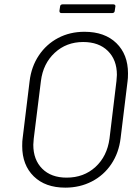

<svg xmlns="http://www.w3.org/2000/svg" viewBox="-20 -854 643 882"><path d="M82 -183Q82 -207 84 -219L116 -481Q124 -548 158.5 -599.5Q193 -651 247 -679.5Q301 -708 368 -708Q461 -708 514.5 -656Q568 -604 568 -517Q568 -493 566 -481L534 -219Q526 -152 491.5 -100.5Q457 -49 402 -20.5Q347 8 280 8Q188 8 135 -44Q82 -96 82 -183ZM483 -217 515 -482Q517 -502 517 -510Q517 -579 475.5 -620Q434 -661 362 -661Q285 -661 231.5 -611.5Q178 -562 168 -482L135 -217Q133 -197 133 -189Q133 -120 174 -79Q215 -38 286 -38Q365 -38 418.5 -87Q472 -136 483 -217ZM253 -804 256 -824Q256 -828 259 -831Q262 -834 267 -834H501Q506 -834 508.5 -831Q511 -828 510 -824L507 -804Q507 -800 504 -797Q501 -794 496 -794H262Q253 -794 253 -804Z"/></svg>

Font: Barlow Light
Style: Italic
Weight: 300
Italic angle: -7°
Designer: Jeremy Tribby
Foundry: Tribby Type
Version: Version 1.408